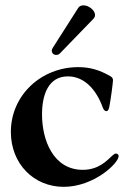

<svg xmlns="http://www.w3.org/2000/svg" viewBox="-20 -703 503 737"><path d="M224.4 14.2C340.6 14.2 435.4 -76.7 435.4 -103.7C435.4 -111.9 427.2 -113.6 424.4 -113.6C420.5 -113.6 415.8 -109.7 410.2 -104.8C391.3 -87.7 359.4 -51.1 297.9 -51.1C184.7 -51.1 141.3 -164.8 141.3 -263.8C141.3 -340.2 166.2 -409.1 239.3 -409.8C301.5 -410.5 348.4 -362.2 374.3 -290.8C376.8 -283.7 381.4 -276.3 388.1 -276.3C392.4 -276.3 396.7 -279.8 399.1 -290.5C406.2 -326 413.7 -387.8 413.7 -394.9C413.7 -404.8 407.7 -408 402.3 -411.2C362.2 -434.3 325.3 -445.3 280.2 -445.3C138.1 -445.3 21.7 -337.4 21.7 -196.7C21.7 -73.9 110.1 14.2 224.4 14.2ZM178.6 -507.8C178.6 -502.8 182.5 -492.2 195.7 -492.2C201 -492.2 205.6 -493.6 209.9 -497.9L338.4 -630.7C342.7 -635.3 344.8 -640.3 344.8 -645.6C344.8 -663.4 320.7 -682.5 300.8 -682.5C292.6 -682.5 284.8 -680 280.2 -672.6L182.9 -519.9C179.3 -514.2 178.6 -511.4 178.6 -507.8Z"/></svg>

Font: Margiela Serif Semibold
Style: Regular
Weight: 600
Designer: Andreas Faust, Stefan Endress
Version: Version 1.002;FEAKit 1.0